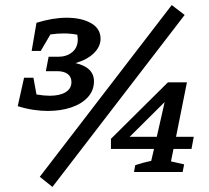

<svg xmlns="http://www.w3.org/2000/svg" viewBox="-20 -679 827 758"><path d="M75 -372H112L124 -306Q154 -301 176 -301Q216 -301 239 -315Q262 -329 262 -355Q262 -376 247 -387Q232 -398 206 -398H161L172 -455H211Q243 -455 265 -473Q287 -491 287 -523Q287 -533 285 -542Q259 -547 231 -547Q207 -547 179 -543L141 -478H105L124 -589Q188 -609 243 -609Q302 -609 339.5 -587.5Q377 -566 377 -526Q377 -495 350.5 -469Q324 -443 278 -430Q351 -413 351 -358Q351 -322 327 -295.5Q303 -269 261.5 -255Q220 -241 168 -241Q142 -241 111.5 -245.5Q81 -250 50 -260ZM187 59 137 19 658 -659 709 -620ZM509 0 514 -27Q532 -33 545.5 -36.5Q559 -40 577 -44L588 -91H418V-131L643 -354H718L675 -139H745L736 -91H665L655 -42L707 -30L701 0ZM492 -139H599L630 -276Z"/></svg>

Font: Piazzolla SC SemiBold
Style: Italic
Weight: 600
Italic angle: -11.3°
Designer: Juan Pablo del Peral
Foundry: Huerta Tipografica
Version: Version 1.330